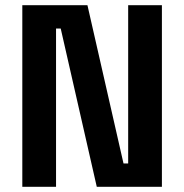

<svg xmlns="http://www.w3.org/2000/svg" viewBox="-20 -720 710 740"><path d="M66 0V-700H317L456 -90H474V-700H604V0H353L214 -610H196V0Z"/></svg>

Font: Space 7353
Style: Regular
Weight: 400
Designer: Christine Claussen + Ruben Lyon  (Space 7353)
Version: Version 1.000;FEAKit 1.0